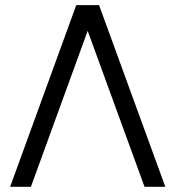

<svg xmlns="http://www.w3.org/2000/svg" viewBox="-20 -720 674 740"><path d="M19 0ZM537.1 0 317.9 -601.1 99.1 0H19L273.9 -700.2H361.8L617.2 0Z"/></svg>

Font: Pfennig
Style: Medium
Weight: 500
Version: Version 20120410 ; ttfautohint (v0.8)